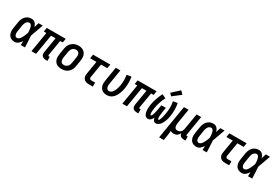

<svg xmlns="http://www.w3.org/2000/svg" viewBox="94 -2118 5311 3659"><g transform="rotate(30 2750.0 -288.5)"><path d="M175 8Q147 8 120.5 1Q94 -6 73.5 -22Q53 -38 40.5 -61.5Q28 -85 23 -111.5Q18 -138 19 -166Q20 -194 25 -221L46 -351Q50 -375 57 -398Q64 -421 76.5 -443Q89 -465 106.5 -483.5Q124 -502 146 -515Q168 -528 192 -533Q216 -538 240 -538Q263 -538 284 -529Q305 -520 320 -504Q335 -488 344.5 -467.5Q354 -447 361 -426Q369 -452 377 -478Q385 -504 393 -530H485Q460 -461 436 -392Q412 -323 386 -255Q391 -191 393.5 -127.5Q396 -64 399 0H308Q308 -23 308.5 -45.5Q309 -68 309 -90Q298 -72 284 -54.5Q270 -37 253 -22.5Q236 -8 216 0Q196 8 175 8ZM175 -80Q195 -80 212.5 -93Q230 -106 242 -123Q254 -140 263.5 -158.5Q273 -177 281.5 -195.5Q290 -214 297 -233Q304 -252 311 -271Q310 -285 309.5 -298Q309 -311 308 -324.5Q307 -338 305 -351Q303 -364 300 -377Q297 -390 293 -402.5Q289 -415 282 -425.5Q275 -436 264 -443Q253 -450 239 -450Q227 -450 214 -445.5Q201 -441 190.5 -432Q180 -423 172.5 -411.5Q165 -400 159.5 -387.5Q154 -375 151 -362.5Q148 -350 145 -337L124 -207Q122 -194 120.5 -180.5Q119 -167 119.5 -153.5Q120 -140 123 -127Q126 -114 132.5 -103.5Q139 -93 150.5 -86.5Q162 -80 175 -80Z M867 8Q843 8 820.5 2Q798 -4 782.5 -19Q767 -34 762 -56.5Q757 -79 761 -103L817 -442H717L643 0H542L615 -442H558L573 -530H990L975 -442H919L862 -103Q862 -98 862.5 -93.5Q863 -89 865.5 -86Q868 -83 872.5 -81.5Q877 -80 881 -80H898V8Z M1204 8Q1175 8 1147 2Q1119 -4 1096 -19Q1073 -34 1057 -57Q1041 -80 1034 -107Q1027 -134 1027.5 -163Q1028 -192 1033 -221L1054 -351Q1059 -377 1067 -401.5Q1075 -426 1090 -448.5Q1105 -471 1126 -489Q1147 -507 1171 -518.5Q1195 -530 1220.5 -535.5Q1246 -541 1272 -541Q1301 -541 1328.5 -533.5Q1356 -526 1379 -511Q1402 -496 1418 -473Q1434 -450 1441 -423Q1448 -396 1447.5 -367Q1447 -338 1442 -309L1421 -179Q1417 -153 1408.5 -128.5Q1400 -104 1385 -81.5Q1370 -59 1349.5 -41Q1329 -23 1304.5 -11.5Q1280 0 1254.5 4Q1229 8 1204 8ZM1206 -80Q1227 -80 1248.5 -88Q1270 -96 1286 -113Q1302 -130 1310 -151Q1318 -172 1322 -193L1343 -323Q1347 -345 1346.5 -368Q1346 -391 1337 -410Q1328 -429 1309 -439.5Q1290 -450 1267 -450Q1246 -450 1225 -441.5Q1204 -433 1188.5 -416.5Q1173 -400 1165 -379Q1157 -358 1153 -337L1132 -207Q1129 -192 1128.5 -177Q1128 -162 1130 -148Q1132 -134 1137.5 -121Q1143 -108 1153 -98Q1163 -88 1177 -84Q1191 -80 1206 -80Z M1805 0Q1783 0 1762 -3.5Q1741 -7 1723 -17Q1705 -27 1692 -42.5Q1679 -58 1672.5 -77.5Q1666 -97 1666 -118.5Q1666 -140 1670 -162L1716 -442H1577L1592 -530H1971L1956 -442H1818L1769 -148Q1767 -137 1767 -126.5Q1767 -116 1771.5 -107Q1776 -98 1785 -93Q1794 -88 1805 -88H1892V0Z M2199 8Q2171 8 2144 1Q2117 -6 2095.5 -22Q2074 -38 2060.5 -61Q2047 -84 2041 -110Q2035 -136 2035.5 -164.5Q2036 -193 2041 -221L2092 -530H2193L2140 -207Q2138 -193 2136.5 -179Q2135 -165 2136.5 -151.5Q2138 -138 2142 -125Q2146 -112 2154 -101.5Q2162 -91 2174.5 -85.5Q2187 -80 2201 -80Q2217 -80 2233 -86.5Q2249 -93 2261.5 -105.5Q2274 -118 2283 -132.5Q2292 -147 2299.5 -162.5Q2307 -178 2313 -193.5Q2319 -209 2323.5 -224.5Q2328 -240 2331.5 -256.5Q2335 -273 2338 -289Q2347 -347 2346.5 -404.5Q2346 -462 2337 -518L2436 -532Q2446 -469 2447 -405Q2448 -341 2437 -276Q2432 -243 2423 -211.5Q2414 -180 2400.5 -148.5Q2387 -117 2368 -88Q2349 -59 2323 -36Q2297 -13 2264 -2.5Q2231 8 2199 8Z M2867 8Q2843 8 2820.5 2Q2798 -4 2782.5 -19Q2767 -34 2762 -56.5Q2757 -79 2761 -103L2817 -442H2717L2643 0H2542L2615 -442H2558L2573 -530H2990L2975 -442H2919L2862 -103Q2862 -98 2862.5 -93.5Q2863 -89 2865.5 -86Q2868 -83 2872.5 -81.5Q2877 -80 2881 -80H2898V8Z M3105 8Q3086 8 3068.5 -1Q3051 -10 3040.5 -25Q3030 -40 3023.5 -58Q3017 -76 3014 -95.5Q3011 -115 3010 -134.5Q3009 -154 3010 -174Q3011 -194 3013 -214.5Q3015 -235 3018 -254Q3024 -291 3033.5 -327.5Q3043 -364 3055.5 -399.5Q3068 -435 3083 -470Q3098 -505 3115 -538L3202 -499Q3186 -469 3172.5 -437.5Q3159 -406 3148 -373.5Q3137 -341 3128.5 -307.5Q3120 -274 3115 -241Q3114 -233 3113 -226Q3112 -219 3111 -211.5Q3110 -204 3109 -197Q3108 -190 3107.5 -183Q3107 -176 3106 -168.5Q3105 -161 3105 -154Q3105 -147 3104.5 -139.5Q3104 -132 3104.5 -125Q3105 -118 3105.5 -111Q3106 -104 3107.5 -97.5Q3109 -91 3112.5 -84.5Q3116 -78 3123 -78Q3130 -78 3135 -84.5Q3140 -91 3143.5 -97.5Q3147 -104 3150 -111Q3153 -118 3155.5 -125Q3158 -132 3160 -139Q3162 -146 3164 -153Q3166 -160 3168 -167Q3170 -174 3171.5 -181Q3173 -188 3174.5 -195Q3176 -202 3177.5 -209Q3179 -216 3180.5 -223Q3182 -230 3183 -237Q3184 -244 3185.5 -251Q3187 -258 3188 -265L3201 -345H3300L3287 -265Q3286 -257 3284.5 -248.5Q3283 -240 3282 -232Q3281 -224 3280 -215.5Q3279 -207 3278 -199Q3277 -191 3276 -182.5Q3275 -174 3274.5 -166Q3274 -158 3273.5 -150Q3273 -142 3273 -133.5Q3273 -125 3273.5 -117Q3274 -109 3275.5 -101.5Q3277 -94 3280 -86Q3283 -78 3291 -78Q3298 -78 3303 -84.5Q3308 -91 3311.5 -98Q3315 -105 3317.5 -111.5Q3320 -118 3322.5 -125Q3325 -132 3327.5 -139Q3330 -146 3332 -153Q3334 -160 3335.5 -167Q3337 -174 3339 -181Q3341 -188 3342.5 -195Q3344 -202 3345.5 -209Q3347 -216 3348.5 -222.5Q3350 -229 3351 -236Q3352 -243 3353.5 -250.5Q3355 -258 3356 -265Q3367 -330 3367 -394.5Q3367 -459 3354 -522L3450 -538Q3463 -468 3464 -397.5Q3465 -327 3454 -255Q3449 -228 3442.5 -201Q3436 -174 3427 -147.5Q3418 -121 3405 -95.5Q3392 -70 3374.5 -47Q3357 -24 3331.5 -8Q3306 8 3279 8Q3263 8 3249 1Q3235 -6 3226.5 -18Q3218 -30 3213.5 -44.5Q3209 -59 3206 -74Q3198 -59 3188.5 -44.5Q3179 -30 3166.5 -17.5Q3154 -5 3138 1.5Q3122 8 3105 8ZM3277 -585 3228 -635 3387 -782 3449 -718Z M3470 205 3592 -530H3693L3640 -207Q3638 -193 3636.5 -178Q3635 -163 3637 -149.5Q3639 -136 3643.5 -122.5Q3648 -109 3656.5 -99Q3665 -89 3678.5 -84.5Q3692 -80 3707 -80Q3726 -80 3745 -87.5Q3764 -95 3778.5 -109.5Q3793 -124 3801 -143Q3809 -162 3812 -181L3870 -530H3971L3900 -103Q3899 -98 3900 -93.5Q3901 -89 3903.5 -86Q3906 -83 3910.5 -81.5Q3915 -80 3919 -80H3935V8H3905Q3885 8 3866 4Q3847 0 3831.5 -10Q3816 -20 3807 -36.5Q3798 -53 3796 -73Q3787 -55 3774.5 -39.5Q3762 -24 3746 -12.5Q3730 -1 3711 3.5Q3692 8 3674 8Q3654 8 3635.5 3.5Q3617 -1 3601 -10Q3600 18 3596.5 46.5Q3593 75 3589 102L3572 205Z M4175 8Q4147 8 4120.5 1Q4094 -6 4073.5 -22Q4053 -38 4040.5 -61.5Q4028 -85 4023 -111.5Q4018 -138 4019 -166Q4020 -194 4025 -221L4046 -351Q4050 -375 4057 -398Q4064 -421 4076.5 -443Q4089 -465 4106.5 -483.5Q4124 -502 4146 -515Q4168 -528 4192 -533Q4216 -538 4240 -538Q4263 -538 4284 -529Q4305 -520 4320 -504Q4335 -488 4344.5 -467.5Q4354 -447 4361 -426Q4369 -452 4377 -478Q4385 -504 4393 -530H4485Q4460 -461 4436 -392Q4412 -323 4386 -255Q4391 -191 4393.5 -127.5Q4396 -64 4399 0H4308Q4308 -23 4308.5 -45.5Q4309 -68 4309 -90Q4298 -72 4284 -54.5Q4270 -37 4253 -22.5Q4236 -8 4216 0Q4196 8 4175 8ZM4175 -80Q4195 -80 4212.5 -93Q4230 -106 4242 -123Q4254 -140 4263.5 -158.5Q4273 -177 4281.5 -195.5Q4290 -214 4297 -233Q4304 -252 4311 -271Q4310 -285 4309.5 -298Q4309 -311 4308 -324.5Q4307 -338 4305 -351Q4303 -364 4300 -377Q4297 -390 4293 -402.5Q4289 -415 4282 -425.5Q4275 -436 4264 -443Q4253 -450 4239 -450Q4227 -450 4214 -445.5Q4201 -441 4190.5 -432Q4180 -423 4172.5 -411.5Q4165 -400 4159.5 -387.5Q4154 -375 4151 -362.5Q4148 -350 4145 -337L4124 -207Q4122 -194 4120.5 -180.5Q4119 -167 4119.5 -153.5Q4120 -140 4123 -127Q4126 -114 4132.5 -103.5Q4139 -93 4150.5 -86.5Q4162 -80 4175 -80Z M4805 0Q4783 0 4762 -3.5Q4741 -7 4723 -17Q4705 -27 4692 -42.5Q4679 -58 4672.5 -77.5Q4666 -97 4666 -118.5Q4666 -140 4670 -162L4716 -442H4577L4592 -530H4971L4956 -442H4818L4769 -148Q4767 -137 4767 -126.5Q4767 -116 4771.5 -107Q4776 -98 4785 -93Q4794 -88 4805 -88H4892V0Z M5175 8Q5147 8 5120.5 1Q5094 -6 5073.5 -22Q5053 -38 5040.5 -61.5Q5028 -85 5023 -111.5Q5018 -138 5019 -166Q5020 -194 5025 -221L5046 -351Q5050 -375 5057 -398Q5064 -421 5076.5 -443Q5089 -465 5106.5 -483.5Q5124 -502 5146 -515Q5168 -528 5192 -533Q5216 -538 5240 -538Q5263 -538 5284 -529Q5305 -520 5320 -504Q5335 -488 5344.5 -467.5Q5354 -447 5361 -426Q5369 -452 5377 -478Q5385 -504 5393 -530H5485Q5460 -461 5436 -392Q5412 -323 5386 -255Q5391 -191 5393.5 -127.5Q5396 -64 5399 0H5308Q5308 -23 5308.5 -45.5Q5309 -68 5309 -90Q5298 -72 5284 -54.5Q5270 -37 5253 -22.5Q5236 -8 5216 0Q5196 8 5175 8ZM5175 -80Q5195 -80 5212.5 -93Q5230 -106 5242 -123Q5254 -140 5263.5 -158.5Q5273 -177 5281.5 -195.5Q5290 -214 5297 -233Q5304 -252 5311 -271Q5310 -285 5309.5 -298Q5309 -311 5308 -324.5Q5307 -338 5305 -351Q5303 -364 5300 -377Q5297 -390 5293 -402.5Q5289 -415 5282 -425.5Q5275 -436 5264 -443Q5253 -450 5239 -450Q5227 -450 5214 -445.5Q5201 -441 5190.5 -432Q5180 -423 5172.5 -411.5Q5165 -400 5159.5 -387.5Q5154 -375 5151 -362.5Q5148 -350 5145 -337L5124 -207Q5122 -194 5120.5 -180.5Q5119 -167 5119.5 -153.5Q5120 -140 5123 -127Q5126 -114 5132.5 -103.5Q5139 -93 5150.5 -86.5Q5162 -80 5175 -80Z"/></g></svg>

Font: Iosevka Curly Semibold Oblique
Style: Regular
Weight: 600
Italic angle: -9°
Monospace: yes
Designer: Belleve Invis
Foundry: Belleve Invis
Version: Version 11.1.0; ttfautohint (v1.8.3)